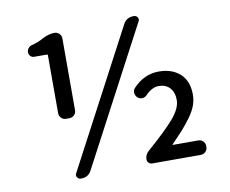

<svg xmlns="http://www.w3.org/2000/svg" viewBox="-82 -854 1164 971"><g transform="rotate(-10 500.0 -368.5)"><path d="M235.4 -297.9Q221.7 -297.9 211.4 -308.1Q201.2 -318.4 201.2 -333V-630.9Q201.2 -634.8 196.3 -634.8H131.8Q120.1 -634.8 112.3 -643.1Q104.5 -651.4 104.5 -662.1Q104.5 -673.8 111.8 -683.1Q119.1 -692.4 130.9 -695.3Q163.1 -703.1 188.5 -717.8Q222.7 -736.3 252.9 -736.3Q267.6 -736.3 277.8 -726.1Q288.1 -715.8 288.1 -701.2V-333Q288.1 -318.4 277.8 -308.1Q267.6 -297.9 252.9 -297.9ZM256.8 12.7Q245.1 12.7 239.3 2.9Q235.4 -2 235.4 -7.8Q235.4 -12.7 238.3 -17.6L609.4 -719.7Q626 -750 661.1 -750H664.1Q675.8 -750 682.1 -739.7Q688.5 -729.5 682.6 -719.7L311.5 -17.6Q294.9 12.7 260.7 12.7ZM626 0Q615.2 0 607.9 -7.3Q600.6 -14.6 600.6 -24.4Q600.6 -48.8 619.1 -65.4Q719.7 -153.3 761.7 -203.1Q803.7 -252.9 803.7 -294.9Q803.7 -334 782.7 -356.9Q761.7 -379.9 725.6 -379.9Q691.4 -379.9 658.2 -345.7Q648.4 -335 634.8 -334Q621.1 -333 610.4 -341.8Q597.7 -353.5 597.7 -370.1Q597.7 -381.8 606.4 -391.6Q663.1 -452.1 738.3 -452.1Q806.6 -452.1 847.7 -414.6Q888.7 -377 888.7 -307.6Q888.7 -279.3 878.9 -252Q869.1 -224.6 846.2 -193.4Q823.2 -162.1 803.2 -139.6Q783.2 -117.2 744.1 -77.1Q743.2 -76.2 743.7 -75.2Q744.1 -74.2 745.1 -74.2H875Q889.6 -74.2 899.9 -64Q910.2 -53.7 910.2 -39.1V-35.2Q910.2 -20.5 899.9 -10.3Q889.6 0 875 0Z"/></g></svg>

Font: Gen Jyuu Gothic L Monospace Medium
Style: Regular
Weight: 500
Designer: [Source Han Sans]
Ryoko NISHIZUKA  (kana & ideographs); Paul D. Hunt (Latin, Greek & Cyrillic); Wenlong ZHANG  (bopomofo
Version: Version 1.002.20150607